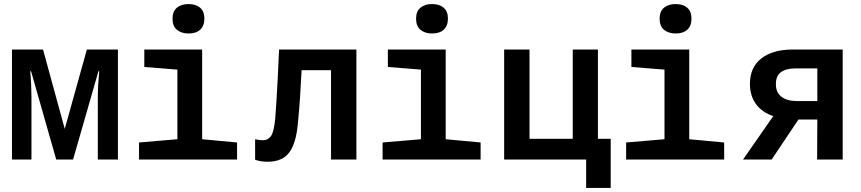

<svg xmlns="http://www.w3.org/2000/svg" viewBox="-20 -786 4240 946"><path d="M39 0V-542H192L299 -151L408 -542H561V0H462V-309Q462 -364 469 -435H465L340 0H257L133 -435H129Q132 -402 133.5 -369Q135 -336 135 -308V0Z M909 -621Q874 -621 852 -639Q830 -657 830 -694Q830 -730 851.5 -748Q873 -766 909 -766Q945 -766 966 -748Q987 -730 987 -694Q987 -659 966.5 -640Q946 -621 909 -621ZM665 0V-84L854 -100V-443L691 -456V-542H976V-100L1148 -84V0Z M1298 11Q1264 11 1237 1V-100Q1257 -95 1274 -95Q1301 -95 1315.5 -116Q1330 -137 1336 -202Q1339 -242 1342 -287Q1345 -332 1348 -393Q1351 -454 1355 -542H1736V0H1611V-440H1466Q1462 -361 1458 -301.5Q1454 -242 1448 -182Q1440 -83 1406 -36Q1372 11 1298 11Z M2109 -621Q2074 -621 2052 -639Q2030 -657 2030 -694Q2030 -730 2051.5 -748Q2073 -766 2109 -766Q2145 -766 2166 -748Q2187 -730 2187 -694Q2187 -659 2166.5 -640Q2146 -621 2109 -621ZM1865 0V-84L2054 -100V-443L1891 -456V-542H2176V-100L2348 -84V0Z M2464 0V-542H2589V-102H2802V-542H2926V-102H2989V140H2868V0Z M3309 -621Q3274 -621 3252 -639Q3230 -657 3230 -694Q3230 -730 3251.5 -748Q3273 -766 3309 -766Q3345 -766 3366 -748Q3387 -730 3387 -694Q3387 -659 3366.5 -640Q3346 -621 3309 -621ZM3065 0V-84L3254 -100V-443L3091 -456V-542H3376V-100L3548 -84V0Z M3641 0 3790 -214Q3735 -232 3705 -273Q3675 -314 3675 -373Q3675 -454 3731 -498Q3787 -542 3886 -542H4132V0H4006L4007 -197H3914L3782 0ZM3907 -288H4007V-449H3901Q3802 -449 3803 -372Q3802 -332 3829.5 -310Q3857 -288 3907 -288Z"/></svg>

Font: Noto Sans Mono SemiBold
Style: Regular
Weight: 600
Designer: Monotype Design Team
Foundry: Monotype Imaging Inc.
Version: Version 2.014; ttfautohint (v1.8.4.7-5d5b)